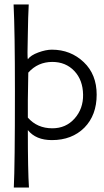

<svg xmlns="http://www.w3.org/2000/svg" viewBox="-20 -620 466 862"><path d="M414 -195Q414 -103 359 -47Q303 9 213 9Q141 9 105 -36Q105 147 110 222H42Q47 124 47 -210Q47 -482 41 -600H109Q106 -545 105 -468Q102 -358 105 -354Q118 -372 152 -384.5Q186 -397 213 -397Q297 -397 356 -341Q414 -286 414 -195ZM353 -195Q352 -261 313.5 -301.5Q275 -342 215 -342Q150 -342 107 -294Q104 -148 105 -92Q147 -44 215 -44Q276 -44 315 -88Q354 -132 353 -195Z"/></svg>

Font: GFS Neohellenic Rg
Style: Regular
Weight: 400
Designer: Takis Katsoulidis and George D. Matthiopoulos
Foundry: Takis Katsoulidis and George D. Matthiopoulos
Version: Version 1.0